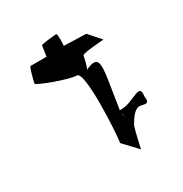

<svg xmlns="http://www.w3.org/2000/svg" viewBox="-169 -866 931 979"><g transform="rotate(-30 296.5 -376.5)"><path d="M77 -576C75 -566 239 -504 285 -504C333 -504 313 -151 304 -95L380 -14C379 -6 407 -145 415 -145C429 -170 450 -202 478 -209C507 -209 539 -184 530 -240C542 -321 471 -241 395 -241C391 -241 388 -241 386 -240L411 -399C429 -514 419 -537 344 -503C351 -508 364 -566 366 -576C368 -587 502 -595 494 -595L433 -664L303 -668C304 -676 307 -739 299 -739C290 -739 209 -732 208 -725L199 -664H105C98 -664 79 -587 77 -576ZM394 -193 384 -228C388 -220 391 -207 394 -193Z"/></g></svg>

Font: Ampere
Style: SCCndIta
Weight: 400
Version: Version 1